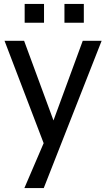

<svg xmlns="http://www.w3.org/2000/svg" viewBox="-20 -752 538 973"><path d="M203.1 -731.9H105V-636.7H203.1ZM404.8 -731.9H306.6V-636.7H404.8ZM399.4 -545.4 251 -141.6 102.1 -545.4H2.9L201.2 -26.4L103.5 201.2H201.7L495.1 -545.4Z"/></svg>

Font: SG Kara SemiBold
Style: Regular
Weight: 400
Designer: Damoon Khanjanzadeh
Version: Version 1.000